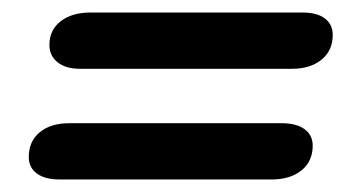

<svg xmlns="http://www.w3.org/2000/svg" viewBox="-20 -399 577 307"><path d="M59 -327Q59 -351 77 -365Q95 -379 125 -379H463Q487 -379 499.5 -369.5Q512 -360 512 -343Q512 -318 494 -303.5Q476 -289 447 -289H108Q85 -289 72 -299.5Q59 -310 59 -327ZM26 -148Q26 -173 43.5 -187.5Q61 -202 91 -202H430Q454 -202 467 -192.5Q480 -183 480 -166Q480 -141 462 -126.5Q444 -112 414 -112H76Q52 -112 39 -121.5Q26 -131 26 -148Z"/></svg>

Font: Kodchasan SemiBold
Style: Italic
Weight: 600
Italic angle: -10°
Version: Version 1.000; ttfautohint (v1.6)